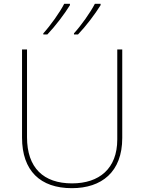

<svg xmlns="http://www.w3.org/2000/svg" viewBox="-20 -972 752 1002"><path d="M505 -945V-952H475C452 -907 402 -837 366 -798V-792H387C429 -836 476 -898 505 -945ZM345 -945V-952H315C292 -907 242 -837 206 -798V-792H227C269 -836 316 -898 345 -945ZM618 -252V-714H592V-244C592 -92 498 -15 356 -15C207 -15 121 -96 121 -256V-714H95V-254C95 -81 190 10 355 10C510 10 618 -74 618 -252Z"/></svg>

Font: Noto Sans Devanagari UI Thin
Style: Regular
Weight: 100
Designer: Jelle Bosma - Monotype Design Team
Foundry: Monotype Imaging Inc.
Version: Version 2.004